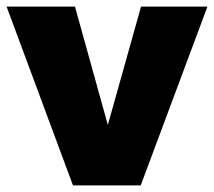

<svg xmlns="http://www.w3.org/2000/svg" viewBox="-28 -564 651 584"><path d="M-8 -544H200L300 -184L401 -544H603L400 0H194Z"/></svg>

Font: Trueno
Style: ExBd
Weight: 800
Designer: Julieta Ulanovsky
Foundry: Julieta Ulanovsky
Version: Version 3.001b